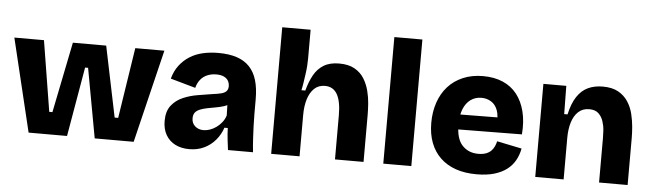

<svg xmlns="http://www.w3.org/2000/svg" viewBox="-47 -895 3682 1085"><g transform="rotate(5 1794.5 -352.0)"><path d="M139 0 12 -528H180L245 -127H263L344 -528H533L616 -127H636L698 -528H863L735 0H514L442 -394H425L357 0Z M1051 14Q1006 14 972 -3Q938 -20 918.5 -53Q899 -86 899 -133Q899 -188 924.5 -220.5Q950 -253 989.5 -270Q1029 -287 1072 -294Q1115 -301 1152 -307Q1184 -311 1204 -316Q1224 -321 1233.5 -331.5Q1243 -342 1243 -359Q1243 -377 1235 -390.5Q1227 -404 1210.5 -412Q1194 -420 1167 -420Q1140 -420 1117 -410.5Q1094 -401 1078 -381.5Q1062 -362 1055 -334L913 -374Q925 -418 949 -449.5Q973 -481 1006 -502Q1039 -523 1080 -532.5Q1121 -542 1169 -542Q1229 -542 1273 -527.5Q1317 -513 1345.5 -483Q1374 -453 1387.5 -407.5Q1401 -362 1401 -299V-217Q1401 -181 1402.5 -145Q1404 -109 1406 -73Q1408 -37 1412 0H1270Q1267 -24 1263 -56.5Q1259 -89 1258 -124H1239Q1226 -85 1199.5 -53.5Q1173 -22 1135.5 -4Q1098 14 1051 14ZM1122 -100Q1140 -100 1158.5 -106.5Q1177 -113 1194 -125Q1211 -137 1225 -154.5Q1239 -172 1246 -194L1244 -268L1266 -264Q1248 -252 1225.5 -245Q1203 -238 1179.5 -234Q1156 -230 1133.5 -225.5Q1111 -221 1093 -214Q1075 -207 1065 -195Q1055 -183 1055 -161Q1055 -134 1074 -117Q1093 -100 1122 -100Z M1515 0V-331V-718H1676V-556Q1676 -536 1674.5 -513.5Q1673 -491 1669.5 -467Q1666 -443 1662.5 -419Q1659 -395 1654 -373H1676Q1690 -425 1711 -462.5Q1732 -500 1766.5 -521Q1801 -542 1854 -542Q1907 -542 1941.5 -522.5Q1976 -503 1995.5 -471.5Q2015 -440 2024.5 -403Q2034 -366 2036.5 -330Q2039 -294 2039 -267V0H1877V-251Q1877 -290 1871.5 -319Q1866 -348 1855 -368Q1844 -388 1826.5 -398.5Q1809 -409 1785 -409Q1748 -409 1724 -386Q1700 -363 1688 -324Q1676 -285 1676 -234V0Z M2151 0V-718H2310V0Z M2681 14Q2614 14 2562.5 -4Q2511 -22 2475 -56.5Q2439 -91 2420 -140.5Q2401 -190 2401 -254Q2401 -316 2419 -369Q2437 -422 2471.5 -460.5Q2506 -499 2556.5 -520.5Q2607 -542 2670 -542Q2734 -542 2782.5 -521Q2831 -500 2862.5 -460Q2894 -420 2908.5 -362.5Q2923 -305 2917 -233L2506 -229V-314L2823 -317L2769 -277Q2775 -326 2763 -357.5Q2751 -389 2726.5 -404Q2702 -419 2672 -419Q2637 -419 2610.5 -400Q2584 -381 2569.5 -345Q2555 -309 2555 -257Q2555 -176 2590 -139Q2625 -102 2680 -102Q2707 -102 2725 -109Q2743 -116 2754 -127.5Q2765 -139 2771.5 -153.5Q2778 -168 2781 -182L2922 -153Q2915 -116 2898 -85.5Q2881 -55 2852 -33Q2823 -11 2781 1.5Q2739 14 2681 14Z M3013 0V-316V-528H3143L3145 -368H3164Q3178 -431 3203.5 -469.5Q3229 -508 3265.5 -525Q3302 -542 3349 -542Q3403 -542 3437.5 -522.5Q3472 -503 3492.5 -471.5Q3513 -440 3522 -403Q3531 -366 3534 -331Q3537 -296 3537 -269V0H3375V-252Q3375 -269 3373.5 -295Q3372 -321 3363.5 -347Q3355 -373 3336.5 -390.5Q3318 -408 3284 -408Q3247 -408 3222.5 -385.5Q3198 -363 3186 -324Q3174 -285 3174 -235V0Z"/></g></svg>

Font: Bricolage Grotesque 48pt Condensed ExtraBold ExtraBold
Style: Regular
Weight: 800
Version: Version 1.000;gftools[0.9.30]